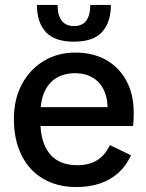

<svg xmlns="http://www.w3.org/2000/svg" viewBox="-20 -742 590 774"><path d="M288 12Q210 12 153 -22Q96 -56 66 -118Q36 -180 36 -262Q36 -342 68 -402Q100 -462 156 -496Q212 -530 284 -530Q355 -530 407.5 -500.5Q460 -471 489.5 -416.5Q519 -362 519 -288Q519 -273 518.5 -258.5Q518 -244 516 -234H92V-310H450L414 -294Q415 -344 399 -378Q383 -412 353 -429.5Q323 -447 281 -447Q242 -447 210.5 -429.5Q179 -412 161 -375.5Q143 -339 143 -282V-250Q143 -168 180.5 -122Q218 -76 292 -76Q338 -76 370.5 -95.5Q403 -115 423 -157L508 -116Q489 -74 457.5 -45.5Q426 -17 383.5 -2.5Q341 12 288 12ZM278 -574Q200 -574 164.5 -613Q129 -652 129 -722H212Q212 -681 228.5 -659Q245 -637 278 -637Q312 -637 328 -659Q344 -681 344 -722H427Q427 -652 391.5 -613Q356 -574 278 -574Z"/></svg>

Font: TikTok Sans 24pt Medium
Style: Regular
Weight: 500
Version: Version 4.000